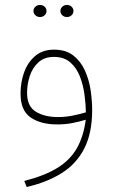

<svg xmlns="http://www.w3.org/2000/svg" viewBox="-20 -499 455 776"><path d="M224.1 -454.6Q224.1 -464.4 231.7 -471.7Q239.3 -479 250.5 -479Q261.7 -479 269.3 -471.9Q276.9 -464.8 276.9 -454.6Q276.9 -444.3 269.3 -437.3Q261.7 -430.2 250.5 -430.2Q239.3 -430.2 231.7 -437.5Q224.1 -444.8 224.1 -454.6ZM115.2 -454.6Q115.2 -464.4 122.8 -471.7Q130.4 -479 141.6 -479Q152.8 -479 160.4 -471.9Q168 -464.8 168 -454.6Q168 -444.3 160.4 -437.3Q152.8 -430.2 141.6 -430.2Q130.4 -430.2 122.8 -437.5Q115.2 -444.8 115.2 -454.6ZM352.5 -54.2Q352.5 38.6 320.8 100.8Q289.1 163.1 229.7 200.4Q170.4 237.8 87.9 256.8L78.1 232.4Q161.6 210.9 212.6 179.2Q263.7 147.5 290.5 100.3Q317.4 53.2 326.7 -15.1Q301.3 -7.3 272.5 -1.7Q243.7 3.9 211.9 3.9Q144 3.9 103.5 -24.4Q63 -52.7 63 -120.6Q63 -166.5 77.6 -207Q92.3 -247.6 122.3 -272.9Q152.3 -298.3 198.2 -298.3Q246.1 -298.3 276.1 -274.9Q306.2 -251.5 323 -214.4Q339.8 -177.2 346.2 -134.8Q352.5 -92.3 352.5 -54.2ZM214.4 -25.9Q243.2 -25.9 272.2 -31.5Q301.3 -37.1 327.1 -44.9Q326.7 -77.6 321.5 -116.2Q316.4 -154.8 303 -189.7Q289.6 -224.6 264.2 -246.8Q238.8 -269 197.8 -269Q159.2 -269 135.3 -247.1Q111.3 -225.1 100.3 -191.7Q89.4 -158.2 89.4 -123.5Q89.4 -69.3 124.8 -47.6Q160.2 -25.9 214.4 -25.9Z"/></svg>

Font: Vazirmatn RD FD Thin
Style: Regular
Weight: 100
Designer: Saber Rastikerdar
Foundry: Saber Rastikerdar
Version: Version 33.003